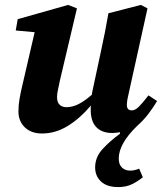

<svg xmlns="http://www.w3.org/2000/svg" viewBox="-20 -528 663 781"><path d="M461 233Q415 233 391 210.5Q367 188 367 153Q367 111 397.5 78Q428 45 468 16V10Q459 11 452 12Q445 13 437 13Q395 13 372 -10.5Q349 -34 349 -82Q349 -86 349 -90.5Q349 -95 350 -99Q304 -45 254.5 -15Q205 15 151 15Q107 15 81 -10Q55 -35 55 -75Q55 -100 59.5 -126Q64 -152 70 -177L121 -397L44 -404L52 -450L257 -508L293 -494L224 -202Q220 -181 216 -164Q212 -147 212 -133Q212 -112 222.5 -102Q233 -92 250 -92Q274 -92 298.5 -104Q323 -116 354 -143V-148L391 -321Q408 -398 421 -474L553 -508L580 -494L505 -155Q501 -139 498.5 -125Q496 -111 496 -101Q496 -79 516 -79Q530 -79 545 -94Q560 -109 584 -140L619 -117Q603 -90 583 -64Q563 -38 537 -15Q463 57 463 117Q463 141 476 153.5Q489 166 510 166Q527 166 546 158L561 193Q543 208 518.5 220.5Q494 233 461 233Z"/></svg>

Font: Source Serif 4 SmText
Style: Bold Italic
Weight: 700
Italic angle: -12°
Designer: Frank Grießhammer
Foundry: Adobe
Version: Version 4.005;hotconv 1.1.0;makeotfexe 2.6.0